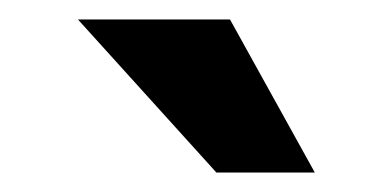

<svg xmlns="http://www.w3.org/2000/svg" viewBox="-20 -760 394 197"><path d="M202 -583 60 -740H216L303 -583Z"/></svg>

Font: Instrument Sans SemiCondensed SemiBold
Style: Regular
Weight: 600
Width: 4
Designer: Rodrigo Fuenzalida
Foundry: fragTYPE
Version: Version 1.000;gftools[0.9.28]